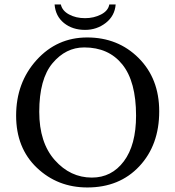

<svg xmlns="http://www.w3.org/2000/svg" viewBox="-20 -825 781 855"><path d="M495.1 -805.2Q491.2 -754.4 451.2 -723.1Q411.1 -691.9 358.9 -691.9Q302.7 -691.9 264.9 -722.4Q227.1 -752.9 223.1 -805.2H251Q256.8 -777.3 287.4 -760.7Q317.9 -744.1 358.9 -744.1Q397.9 -744.1 429.9 -760.5Q461.9 -776.9 466.8 -805.2ZM355 -613.8Q272.9 -613.8 213.9 -543.5Q154.8 -473.1 154.8 -327.1Q154.8 -189.9 223.9 -112.1Q293 -34.2 389.2 -34.2Q477.1 -34.2 531.5 -106.7Q585.9 -179.2 585.9 -310.1Q585.9 -461.9 524.9 -537.8Q463.9 -613.8 355 -613.8ZM689 -329.1Q689 -179.2 600.6 -84.7Q512.2 9.8 369.1 9.8Q236.3 9.8 144 -78.1Q51.8 -166 51.8 -310.1Q51.8 -457 142.8 -557.6Q233.9 -658.2 368.2 -658.2Q505.4 -658.2 597.2 -566.7Q689 -475.1 689 -329.1Z"/></svg>

Font: Biolilbert
Style: Regular
Weight: 400
Designer: Philipp H. Poll
Foundry: Philipp H. Poll
Version: Version 1.1.0